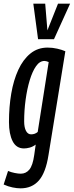

<svg xmlns="http://www.w3.org/2000/svg" viewBox="-38 -809 403 1049"><path d="M-18 199 6 125Q22 132 42 136Q62 140 75 140Q104 140 122.5 117.5Q141 95 149 38L157 -19Q141 -7 124 -2.5Q107 2 93 2Q51 2 31 -37.5Q11 -77 11 -142Q11 -225 23.5 -298Q36 -371 62 -427.5Q88 -484 128 -516.5Q168 -549 222 -549Q249 -549 275 -543Q301 -537 319 -529L227 38Q212 134 174.5 177Q137 220 74 220Q55 220 30.5 215Q6 210 -18 199ZM228 -470Q214 -476 205 -476Q179 -476 159 -447.5Q139 -419 124.5 -371Q110 -323 102 -264.5Q94 -206 94 -146Q94 -113 104 -94Q114 -75 132 -75Q153 -75 168 -88ZM345 -789 257 -595H170L144 -789H209L221 -643L279 -789Z"/></svg>

Font: Georama Extra Condensed Medium
Style: Italic
Weight: 500
Width: 2
Italic angle: -9°
Designer: Jean-Baptiste Levee
Foundry: Production Type
Version: Version 1.000